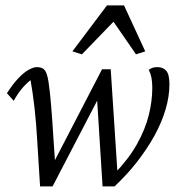

<svg xmlns="http://www.w3.org/2000/svg" viewBox="-20 -666 653 690"><path d="M124 3.9 114.3 -152.3Q110.4 -223.6 104 -278.8Q97.7 -334 89.8 -377.9Q55.7 -351.6 29.3 -303.7L4.9 -331.1Q26.4 -364.3 46.4 -385.3Q66.4 -406.2 83.5 -415.5Q100.6 -424.8 112.3 -424.8Q131.8 -424.8 140.6 -414.1Q149.4 -403.3 154.3 -372.1Q159.2 -340.8 163.6 -288.1Q168 -235.4 171.9 -170.9L180.7 -42H152.3L346.7 -417H377.9L402.3 -43L389.6 -40Q442.4 -94.7 472.2 -147.9Q502 -201.2 514.6 -252Q527.3 -302.7 527.3 -350.6Q527.3 -373 523.9 -388.7Q520.5 -404.3 514.6 -415Q522.5 -420.9 529.8 -422.9Q537.1 -424.8 545.9 -424.8Q565.4 -424.8 577.1 -412.1Q588.9 -399.4 588.9 -362.3Q588.9 -320.3 575.2 -273.4Q561.5 -226.6 535.2 -178.7Q508.8 -130.9 472.7 -84.5Q436.5 -38.1 391.6 3.9H348.6L327.1 -337.9H346.7L168.9 3.9ZM502 -481.4 468.8 -470.7 364.3 -622.1H420.9L274.4 -470.7L240.2 -481.4L364.3 -646.5H425.8Z"/></svg>

Font: Crimson Pro Light
Style: Italic
Weight: 300
Italic angle: -12°
Designer: Jacques Le Bailly
Foundry: Baron von Fonthausen
Version: Version 1.003